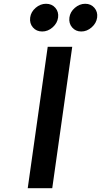

<svg xmlns="http://www.w3.org/2000/svg" viewBox="-20 -998 536 1018"><path d="M204 -831Q173 -831 154.5 -852.5Q136 -874 140 -905Q144 -935 169 -956.5Q194 -978 224 -978Q255 -978 273.5 -956.5Q292 -935 288 -905Q284 -875 259 -853Q234 -831 204 -831ZM348 -905Q352 -935 377 -956.5Q402 -978 432 -978Q462 -978 480.5 -956.5Q499 -935 495 -905Q491 -875 466 -853Q441 -831 411 -831Q381 -831 362.5 -852.5Q344 -874 348 -905ZM233 -750H363L257 0H127Z"/></svg>

Font: Oakes Grotesk
Style: Bold Italic
Weight: 600
Italic angle: -8°
Designer: Samuel Oakes
Foundry: Samuel Oakes
Version: Version 1.000;PS 001.000;hotconv 1.0.88;makeotf.lib2.5.64775